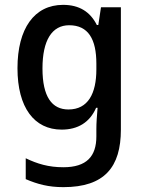

<svg xmlns="http://www.w3.org/2000/svg" viewBox="-20 -525 597 791"><path d="M241 246C411 246 478 163 478 9V-495H396L385 -422H379C352 -476 307 -505 240 -505C121 -505 52 -407 52 -244C52 -82 121 9 234 9C301 9 350 -21 376 -81H382C379 -46 377 -18 377 7V37C377 119 337 164 241 164C180 164 134 150 86 127V213C135 234 180 246 241 246ZM262 -74C194 -74 155 -126 155 -243C155 -359 194 -421 265 -421C344 -421 377 -363 377 -263V-239C377 -140 343 -74 262 -74Z"/></svg>

Font: Noto Sans Armenian SemiCondensed Medium
Style: Regular
Weight: 500
Width: 4
Designer: Monotype Design Team
Foundry: Monotype Imaging Inc.
Version: Version 2.008